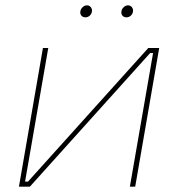

<svg xmlns="http://www.w3.org/2000/svg" viewBox="-20 -700 668 720"><path d="M51 0H92L543 -501H554L467 0H487L577 -520H536L85 -19H74L161 -520H141ZM301 -635C313 -635 325 -646 325 -660C325 -670 318 -680 306 -680C293 -680 281 -667 281 -654C281 -643 288 -635 301 -635ZM455 -635C467 -635 479 -646 479 -660C479 -670 472 -680 460 -680C447 -680 435 -667 435 -654C435 -643 442 -635 455 -635Z"/></svg>

Font: Fixel Display 20240404 Thin
Style: Italic
Weight: 100
Italic angle: -10°
Designer: AlfaBravo + MacPaw
Foundry: Kyrylo Tkachov, Marchela Mozhyna, Serhii Makarenko, Maria Weinstein, Zakhar Kryvoshyya
Version: Version 1.211;Glyphs 3.2 (3225)